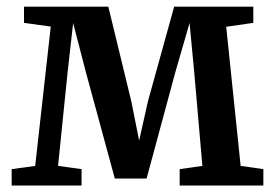

<svg xmlns="http://www.w3.org/2000/svg" viewBox="-20 -572 848 592"><path d="M16 0V-50.5L88.5 -60.5L136.5 -490L54 -501.5V-551.5H314L385 -259L409 -138.5L436 -259L517 -551.5H761V-501.5L677.5 -489.5L722 -60.5L792 -50.5V0H534V-50.5L604 -60.5L579 -347.5L564.5 -501L520.5 -349L432 -21.5H334L244.5 -350.5L205.5 -501L188.5 -349.5L159 -60.5L231.5 -50.5V0Z"/></svg>

Font: Merriweather 28pt SemiBold
Style: Regular
Weight: 600
Version: Version 2.100